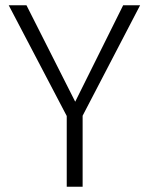

<svg xmlns="http://www.w3.org/2000/svg" viewBox="-20 -705 563 725"><path d="M509 -685H445L264 -321L80 -685H13L232 -267V0H292V-268Z"/></svg>

Font: FiraGO Light
Style: Regular
Weight: 300
Designer: bBox Type
Foundry: bBox Type GmbH
Version: Version 1.001;PS 001.001;hotconv 1.0.88;makeotf.lib2.5.64775